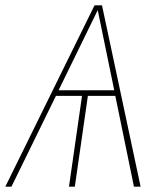

<svg xmlns="http://www.w3.org/2000/svg" viewBox="-29 -701 612 721"><path d="M474 0 404 -341H301L252 0H230L279 -341H181L14 0H-9L326 -681H354L499 0ZM191 -362H400L338 -663Z"/></svg>

Font: Fira Sans Thin
Style: Italic
Weight: 250
Italic angle: -8°
Designer: Carrois Corporate & Edenspiekermann AG
Foundry: Carrois Corporate GbR & Edenspiekermann AG
Version: Version 4.203